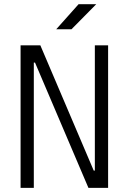

<svg xmlns="http://www.w3.org/2000/svg" viewBox="-20 -914 626 934"><path d="M410.2 0H505.9V-693.4H441.4V-84H436L176.3 -693.4H80.1V0H144.5V-609.4H150.4ZM253.4 -771.5H327.6L448.2 -893.6H362.3Z"/></svg>

Font: Cascadia Code Light
Style: Regular
Weight: 300
Monospace: yes
Designer: Aaron Bell
Foundry: Saja Typeworks
Version: Version 2404.023